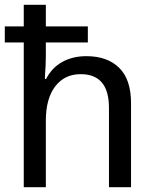

<svg xmlns="http://www.w3.org/2000/svg" viewBox="-20 -780 640 800"><path d="M526 -350V0H434V-331Q434 -471 316 -471Q249 -471 210 -420Q171 -369 171 -277V0H79V-603H0V-670H79V-760H171V-670H346V-603H171V-546Q171 -525 170 -506.5Q169 -488 168 -475L167 -451H172Q197 -499 240.5 -522.5Q284 -546 340 -546Q427 -546 476.5 -497.5Q526 -449 526 -350Z"/></svg>

Font: Noto Sans Mono UI
Style: Regular
Weight: 400
Monospace: yes
Designer: Monotype Design team
Foundry: Monotype Imaging Inc.
Version: Version 1.000